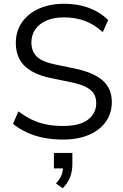

<svg xmlns="http://www.w3.org/2000/svg" viewBox="-20 -734 655 1022"><path d="M314.7 8.9Q259.7 8.9 211.3 -0.8Q162.9 -10.6 122.3 -29.4Q81.7 -48.2 49.2 -74.8L78.1 -141.3Q112.2 -115.7 147.6 -98.1Q183 -80.5 224.3 -72Q265.5 -63.5 314.7 -63.5Q404.8 -63.5 448.5 -97.2Q492.2 -130.9 492.2 -185.6Q492.2 -215.5 478.6 -236.5Q464.9 -257.5 434.6 -272.4Q404.3 -287.3 355.3 -296.9L251.2 -318.3Q156.7 -337.8 110.5 -383.4Q64.2 -429.1 64.2 -505.5Q64.2 -568.3 96.9 -615.2Q129.5 -662.1 187.5 -688Q245.5 -713.9 320.7 -713.9Q368.7 -713.9 411.6 -704.2Q454.5 -694.4 491.2 -674.8Q527.9 -655.3 555.9 -627.2L527 -563Q482.3 -603.8 432.3 -622.6Q382.3 -641.5 320.2 -641.5Q267.3 -641.5 228.5 -625Q189.7 -608.6 168.4 -578.4Q147.2 -548.3 147.2 -507.8Q147.2 -460.2 176.5 -432.3Q205.8 -404.4 273.4 -390.9L377.1 -369.4Q477.7 -348.4 526.4 -305.8Q575.2 -263.2 575.2 -190.3Q575.2 -131.6 543.6 -86.5Q512 -41.4 453.5 -16.2Q394.9 8.9 314.7 8.9ZM313.5 267.9 277.6 242.3Q300.2 218.2 307.9 196.9Q315.6 175.6 315.6 151.5L336.3 162.3H267V79.9H365.2V140Q365.2 177.3 352.7 209.7Q340.3 242 313.5 267.9Z"/></svg>

Font: Nunito Sans 12pt ExtraLight
Style: Regular
Weight: 200
Designer: Vernon Adams
Foundry: Vernon Adams
Version: Version 3.101;gftools[0.9.27]